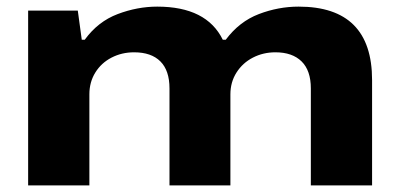

<svg xmlns="http://www.w3.org/2000/svg" viewBox="-20 -560 1206 580"><path d="M65 0V-528H215L227 -440H236Q276 -495 335.5 -517.5Q395 -540 455 -540Q604 -540 653 -440H662Q703 -495 762 -517.5Q821 -540 882 -540Q1104 -540 1104 -318V0H919V-293Q919 -347 891 -374.5Q863 -402 812 -402Q775 -402 744 -386Q713 -370 694.5 -341Q676 -312 676 -275V0H492V-293Q492 -347 464.5 -374.5Q437 -402 385 -402Q348 -402 317 -386Q286 -370 268 -341Q250 -312 250 -275V0Z"/></svg>

Font: Archivo Expanded ExtraBold
Style: Regular
Weight: 800
Width: 7
Designer: Hector Gatti
Foundry: Omnibus-Type
Version: Version 2.001; ttfautohint (v1.8.3)